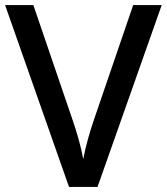

<svg xmlns="http://www.w3.org/2000/svg" viewBox="-20 -734 655 754"><path d="M615 -714H503L350 -267C333 -218 315 -155 307 -109C299 -155 281 -218 264 -266L111 -714H0L251 0H363Z"/></svg>

Font: Noto Sans Gujarati UI Medium
Style: Regular
Weight: 500
Designer: Jelle Bosma - Monotype Design Team, Universal Thirst
Foundry: Monotype Imaging Inc.
Version: Version 2.106